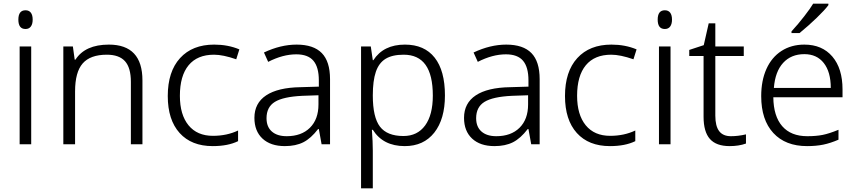

<svg xmlns="http://www.w3.org/2000/svg" viewBox="-20 -786 4666 1046"><path d="M80 -679Q80 -730 119 -730Q138 -730 148 -717Q158 -704 158 -679Q158 -655 148 -641.5Q138 -628 119 -628Q80 -628 80 -679ZM87 -533H150V0H87Z M325 -533H377L387 -461H391Q444 -543 573 -543Q756 -543 756 -348V0H693V-340Q693 -417 661 -452.5Q629 -488 562 -488Q472 -488 430.5 -440.5Q389 -393 389 -288V0H325Z M894 -263Q894 -396 961 -469.5Q1028 -543 1147 -543Q1222 -543 1284 -517L1267 -463Q1195 -488 1146 -488Q1055 -488 1007.5 -430.5Q960 -373 960 -264Q960 -161 1007 -103.5Q1054 -46 1140 -46Q1216 -46 1277 -75V-17Q1222 10 1139 10Q1023 10 958.5 -61.5Q894 -133 894 -263Z M1366 -144Q1366 -224 1430 -266.5Q1494 -309 1617 -311L1717 -314V-348Q1717 -420 1687.5 -455Q1658 -490 1594 -490Q1521 -490 1441 -449L1418 -500Q1509 -543 1596 -543Q1688 -543 1733 -497Q1778 -451 1778 -355V0H1732L1717 -83H1713Q1674 -32 1632.5 -11Q1591 10 1532 10Q1454 10 1410 -31Q1366 -72 1366 -144ZM1715 -217V-267L1627 -264Q1523 -259 1477.5 -231Q1432 -203 1432 -142Q1432 -95 1461 -69.5Q1490 -44 1542 -44Q1622 -44 1668.5 -90Q1715 -136 1715 -217Z M1947 -533H2000L2011 -458H2014Q2069 -543 2186 -543Q2292 -543 2348 -472Q2404 -401 2404 -266Q2404 -137 2346 -63.5Q2288 10 2185 10Q2067 10 2011 -79H2006Q2011 -13 2011 35V240H1947ZM2338 -265Q2338 -377 2298.5 -432.5Q2259 -488 2179 -488Q2117 -488 2080.5 -465.5Q2044 -443 2027.5 -394.5Q2011 -346 2011 -266Q2011 -147 2050 -96Q2089 -45 2178 -45Q2254 -45 2296 -102.5Q2338 -160 2338 -265Z M2508 -144Q2508 -224 2572 -266.5Q2636 -309 2759 -311L2859 -314V-348Q2859 -420 2829.5 -455Q2800 -490 2736 -490Q2663 -490 2583 -449L2560 -500Q2651 -543 2738 -543Q2830 -543 2875 -497Q2920 -451 2920 -355V0H2874L2859 -83H2855Q2816 -32 2774.5 -11Q2733 10 2674 10Q2596 10 2552 -31Q2508 -72 2508 -144ZM2857 -217V-267L2769 -264Q2665 -259 2619.5 -231Q2574 -203 2574 -142Q2574 -95 2603 -69.5Q2632 -44 2684 -44Q2764 -44 2810.5 -90Q2857 -136 2857 -217Z M3058 -263Q3058 -396 3125 -469.5Q3192 -543 3311 -543Q3386 -543 3448 -517L3431 -463Q3359 -488 3310 -488Q3219 -488 3171.5 -430.5Q3124 -373 3124 -264Q3124 -161 3171 -103.5Q3218 -46 3304 -46Q3380 -46 3441 -75V-17Q3386 10 3303 10Q3187 10 3122.5 -61.5Q3058 -133 3058 -263Z M3563 -679Q3563 -730 3602 -730Q3621 -730 3631 -717Q3641 -704 3641 -679Q3641 -655 3631 -641.5Q3621 -628 3602 -628Q3563 -628 3563 -679ZM3570 -533H3633V0H3570Z M3813 -150V-481H3735V-514L3814 -540L3841 -659H3877V-533H4032V-481H3877V-156Q3877 -99 3898 -71.5Q3919 -44 3962 -44Q4002 -44 4044 -54V-4Q4005 10 3955 10Q3882 10 3847.5 -29Q3813 -68 3813 -150Z M4292 -615Q4328 -654 4362 -698Q4396 -742 4410 -766H4493V-758Q4474 -732 4429.5 -689Q4385 -646 4336 -606H4292ZM4127 -262Q4127 -347 4155.5 -410.5Q4184 -474 4237.5 -508.5Q4291 -543 4362 -543Q4459 -543 4514.5 -478Q4570 -413 4570 -299V-256H4193Q4194 -153 4241.5 -98.5Q4289 -44 4378 -44Q4426 -44 4461.5 -51Q4497 -58 4548 -79V-25Q4504 -6 4465 2Q4426 10 4377 10Q4259 10 4193 -61.5Q4127 -133 4127 -262ZM4506 -307Q4506 -394 4468 -442.5Q4430 -491 4362 -491Q4290 -491 4246.5 -443.5Q4203 -396 4196 -307Z"/></svg>

Font: OpenSansMMV
Style: Light
Weight: 300
Foundry: Ascender Corporation
Version: Version 4.001